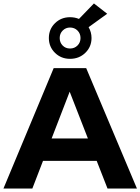

<svg xmlns="http://www.w3.org/2000/svg" viewBox="-43 -1096 816 1116"><path d="M269 -700H458L753 0H582L519 -161H207L145 0H-23ZM468 -291 362 -563 257 -291ZM241 -875Q241 -926 276.5 -961Q312 -996 364 -996Q392 -996 416 -986L503 -1076L580 -1016L472 -938Q489 -909 489 -875Q489 -824 453 -789Q417 -754 364 -754Q312 -754 276.5 -789Q241 -824 241 -875ZM425 -875Q425 -901 407.5 -918.5Q390 -936 364 -936Q339 -936 321.5 -918.5Q304 -901 304 -875Q304 -849 321 -831.5Q338 -814 364 -814Q390 -814 407.5 -831.5Q425 -849 425 -875Z"/></svg>

Font: Chess Sans
Style: Bold
Weight: 700
Designer: Wolf Bōese
Foundry: Wolf Bōese
Version: Version 7.223